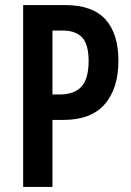

<svg xmlns="http://www.w3.org/2000/svg" viewBox="-20 -734 516 754"><path d="M236 -714Q343 -714 394 -658Q445 -602 445 -495Q445 -387 391.5 -325Q338 -263 228 -263H186V0H71V-714ZM226 -614H186V-363H215Q272 -363 300 -394Q328 -425 328 -494Q328 -559 303 -586.5Q278 -614 226 -614Z"/></svg>

Font: Noto Sans Gurmukhi ExtraCondensed SemiBold
Style: Regular
Weight: 600
Width: 2
Designer: Jelle Bosma - Monotype Design Team
Foundry: Monotype Imaging Inc.
Version: Version 2.004; ttfautohint (v1.8.4.7-5d5b)